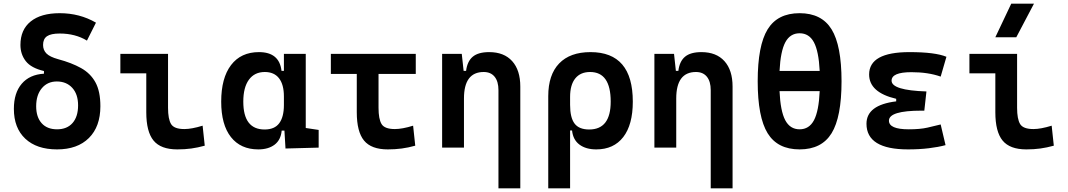

<svg xmlns="http://www.w3.org/2000/svg" viewBox="-20 -815 5899 1060"><path d="M294.9 9.8Q182.6 9.8 119.6 -49.3Q56.6 -108.4 56.6 -213.9Q56.6 -301.8 99.9 -352.5Q143.1 -403.3 222.7 -408.2V-422.9Q151.9 -439.5 122.3 -477.5Q92.8 -515.6 92.8 -566.9Q92.8 -650.9 149.4 -696.5Q206.1 -742.2 309.6 -742.2Q419.9 -742.2 509.8 -689.9L460 -590.8Q396 -629.9 309.6 -629.9Q261.2 -629.9 239.5 -615Q217.8 -600.1 217.8 -566.9Q217.8 -538.6 236.3 -519.8Q254.9 -501 300.8 -488.3Q375.5 -468.3 427.5 -439.2Q479.5 -410.2 506.8 -360.6Q534.2 -311 534.2 -228.5Q534.2 -116.2 470.9 -53.2Q407.7 9.8 294.9 9.8ZM294.9 -101.1Q350.1 -101.1 380.6 -136Q411.1 -170.9 411.1 -233.4Q411.1 -294.9 378.9 -330.1Q346.7 -365.2 293.5 -365.2Q242.2 -365.2 210.9 -327.9Q179.7 -290.5 179.7 -228.5Q179.7 -168.5 210 -134.8Q240.2 -101.1 294.9 -101.1Z M959 9.8Q867.7 9.8 827.6 -39.1Q787.6 -87.9 787.6 -195.3V-410.2H644.5V-517.6H907.7V-219.7Q907.7 -158.2 924.3 -130.4Q940.9 -102.5 998 -102.5Q1038.1 -102.5 1098.6 -121.1L1110.4 -10.7Q1071.8 0 1035.9 4.9Q1000 9.8 959 9.8Z M1406.2 9.8Q1308.6 9.8 1254.9 -58.3Q1201.2 -126.5 1201.2 -253.9Q1201.2 -384.3 1255.6 -455.8Q1310.1 -527.3 1409.7 -527.3Q1522.5 -527.3 1534.2 -423.8H1547.4V-517.6H1668V-108.4L1739.3 -97.7V0L1556.2 4.9L1550.3 -93.8H1535.2Q1530.3 -42 1495.8 -16.1Q1461.4 9.8 1406.2 9.8ZM1547.4 -235.4V-282.2Q1547.4 -348.1 1520.5 -382.8Q1493.7 -417.5 1441.9 -417.5Q1385.3 -417.5 1354.2 -375Q1323.2 -332.5 1323.2 -253.9Q1323.2 -100.1 1440.9 -100.1Q1496.1 -100.1 1521.7 -134.8Q1547.4 -169.4 1547.4 -235.4Z M2121.1 9.8Q2029.8 9.8 1989.7 -39.1Q1949.7 -87.9 1949.7 -195.3V-406.7H1806.6V-517.6H2275.4V-406.7H2069.8V-219.7Q2069.8 -158.2 2086.4 -130.4Q2103 -102.5 2160.2 -102.5Q2180.2 -102.5 2205.6 -107.2Q2231 -111.8 2260.7 -121.1L2272.5 -10.7Q2234.9 0 2197.8 4.9Q2160.6 9.8 2121.1 9.8Z M2731.9 224.6V-317.4Q2731.9 -365.2 2710.7 -391.4Q2689.5 -417.5 2650.4 -417.5Q2541.5 -417.5 2541.5 -271.5V0H2420.9V-517.6H2529.3L2539.6 -423.8H2553.2Q2559.6 -476.1 2589.8 -501.7Q2620.1 -527.3 2680.7 -527.3Q2762.7 -527.3 2807.6 -477.5Q2852.5 -427.7 2852.5 -336.9V224.6Z M3272 9.8Q3214.8 9.8 3179.2 -16.6Q3143.6 -43 3138.2 -94.7H3127.4V224.6H3006.8V-284.2Q3006.8 -401.9 3066.9 -464.6Q3127 -527.3 3240.2 -527.3Q3473.6 -527.3 3473.6 -253.9Q3473.6 -126.5 3420.9 -58.3Q3368.2 9.8 3272 9.8ZM3127.4 -235.8Q3127.4 -165.5 3152.1 -132.8Q3176.8 -100.1 3232.9 -100.1Q3351.6 -100.1 3351.6 -253.9Q3351.6 -417.5 3237.8 -417.5Q3184.6 -417.5 3156 -382.1Q3127.4 -346.7 3127.4 -279.8Z M3903.8 224.6V-317.4Q3903.8 -365.2 3882.6 -391.4Q3861.3 -417.5 3822.3 -417.5Q3713.4 -417.5 3713.4 -271.5V0H3592.8V-517.6H3701.2L3711.4 -423.8H3725.1Q3731.4 -476.1 3761.7 -501.7Q3792 -527.3 3852.5 -527.3Q3934.6 -527.3 3979.5 -477.5Q4024.4 -427.7 4024.4 -336.9V224.6Z M4394.5 9.8Q4272.9 9.8 4218 -79.3Q4163.1 -168.5 4163.1 -366.2Q4163.1 -564 4218 -653.1Q4272.9 -742.2 4394.5 -742.2Q4516.1 -742.2 4571 -653.1Q4626 -564 4626 -366.2Q4626 -168.5 4571 -79.3Q4516.1 9.8 4394.5 9.8ZM4394.5 -101.1Q4447.3 -101.1 4473.9 -151.4Q4500.5 -201.7 4505.4 -312H4283.7Q4288.6 -201.7 4315.2 -151.4Q4341.8 -101.1 4394.5 -101.1ZM4283.7 -423.3H4505.4Q4500 -532.2 4473.4 -581.8Q4446.8 -631.3 4394.5 -631.3Q4342.3 -631.3 4315.7 -581.8Q4289.1 -532.2 4283.7 -423.3Z M4993.2 9.8Q4763.7 9.8 4763.7 -131.8Q4763.7 -235.4 4927.7 -255.4V-269.5Q4778.3 -304.7 4778.3 -403.8Q4778.3 -527.3 5001 -527.3Q5143.1 -527.3 5205.1 -501.5L5173.3 -392.1Q5104.5 -416.5 5011.7 -416.5Q4902.3 -416.5 4902.3 -369.6Q4902.3 -316.4 5094.7 -310.1L5083 -204.1H5067.4Q4887.7 -204.1 4887.7 -148.9Q4887.7 -101.1 4997.1 -101.1Q5059.6 -101.1 5100.3 -110.4Q5141.1 -119.6 5173.3 -127.9L5200.2 -13.7Q5160.2 -2.9 5107.9 3.4Q5055.7 9.8 4993.2 9.8Z M5646.5 9.8Q5555.2 9.8 5515.1 -39.1Q5475.1 -87.9 5475.1 -195.3V-410.2H5332V-517.6H5595.2V-219.7Q5595.2 -158.2 5611.8 -130.4Q5628.4 -102.5 5685.5 -102.5Q5725.6 -102.5 5786.1 -121.1L5797.9 -10.7Q5759.3 0 5723.4 4.9Q5687.5 9.8 5646.5 9.8ZM5475.1 -609.4 5563 -794.9H5688.5L5590.8 -609.4Z"/></svg>

Font: Cascadia Code SemiBold
Style: Regular
Weight: 600
Monospace: yes
Designer: Aaron Bell
Foundry: Saja Typeworks
Version: Version 2404.023; ttfautohint (v1.8.4)